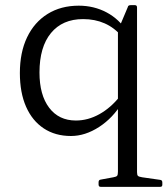

<svg xmlns="http://www.w3.org/2000/svg" viewBox="-20 -519 649 744"><path d="M511 81H437V-401L475 -491Q476 -496 479 -497.5Q482 -499 486 -499H503Q511 -499 511 -490ZM452 -378Q423 -412 385.5 -428.5Q348 -445 302 -445Q222 -445 177.5 -391Q133 -337 133 -238Q133 -151 170.5 -101.5Q208 -52 274 -52Q321 -52 365 -76.5Q409 -101 444 -145L454 -122Q418 -62 364 -27Q310 8 255 8Q194 8 149.5 -21.5Q105 -51 81 -105.5Q57 -160 57 -236Q57 -316 85 -374.5Q113 -433 164.5 -465Q216 -497 285 -497Q344 -497 393 -471Q442 -445 473 -396ZM370 205Q362 205 362 196V187Q362 178 370 177L419 168Q431 166 434 162Q437 158 437 146V25H511V148Q511 159 514.5 162.5Q518 166 531 168L601 178Q609 179 609 188V197Q609 205 601 205Z"/></svg>

Font: Hahmlet Light
Style: Regular
Weight: 300
Designer: Minjoo Ham & Mark Frömberg
Foundry: hypertype
Version: Version 1.002